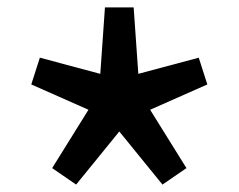

<svg xmlns="http://www.w3.org/2000/svg" viewBox="-20 -586 640 515"><path d="M184.2 -90.9 119.9 -135.1 217.3 -291.6 63.9 -359.5 86.9 -431.3 249 -387.9 261.5 -566.1H338.5L351 -387.9L513.1 -431.3L536.1 -359.5L382.7 -291.6L480.1 -135.1L415.8 -90.9L300 -233.3Z"/></svg>

Font: Source Code Pro ExtraLight
Style: Regular
Weight: 200
Monospace: yes
Designer: Paul D. Hunt, Teo Tuominen
Foundry: Adobe
Version: Version 1.026;hotconv 1.1.0;makeotfexe 2.6.0